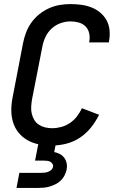

<svg xmlns="http://www.w3.org/2000/svg" viewBox="-20 -702 590 942"><path d="M236 12Q203 12 172.5 6.5Q142 1 115.5 -14Q89 -29 70.5 -52Q52 -75 43.5 -104Q35 -133 35.5 -165Q36 -197 43 -230L93 -490Q98 -516 107.5 -541.5Q117 -567 133.5 -590.5Q150 -614 172.5 -632Q195 -650 220.5 -661.5Q246 -673 272.5 -677.5Q299 -682 325 -682Q352 -682 378.5 -678.5Q405 -675 429 -665.5Q453 -656 472 -640Q491 -624 503 -602Q515 -580 517.5 -553.5Q520 -527 515 -500L514 -494H417L418 -498Q422 -519 417.5 -539Q413 -559 399.5 -572.5Q386 -586 366.5 -591.5Q347 -597 326 -597Q302 -597 277.5 -588.5Q253 -580 233.5 -562Q214 -544 203 -520.5Q192 -497 188 -474L137 -214Q134 -196 133 -178Q132 -160 136 -143.5Q140 -127 148.5 -113Q157 -99 171 -90Q185 -81 201.5 -77Q218 -73 236 -73Q258 -73 280.5 -79Q303 -85 323 -98.5Q343 -112 357.5 -131Q372 -150 382 -171L466 -139Q450 -106 426.5 -76.5Q403 -47 372 -26.5Q341 -6 305.5 3Q270 12 236 12ZM61 220 75 146H183Q191 146 199.5 145Q208 144 216 141Q224 138 231 132Q238 126 240 118Q242 109 237.5 102Q233 95 226.5 91.5Q220 88 211.5 87Q203 86 195 86H152L183 -73H269L246 44Q261 47 274 54Q287 61 295.5 72.5Q304 84 307 99Q310 114 307 130Q304 144 297 158Q290 172 279 183Q268 194 254 201Q240 208 226 212.5Q212 217 197.5 218.5Q183 220 169 220Z"/></svg>

Font: Lode Dark Term
Style: Bold Italic
Weight: 700
Italic angle: -11°
Monospace: yes
Designer: Belleve Invis
Foundry: Belleve Invis
Version: Version 29.2.0